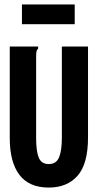

<svg xmlns="http://www.w3.org/2000/svg" viewBox="-20 -833 440 866"><path d="M200 13Q111 13 67.5 -44.5Q24 -102 24 -210V-623H152V-614Q146 -608 144.5 -600.5Q143 -593 143 -577V-209Q143 -150 155 -121.5Q167 -93 200 -93Q234 -93 246.5 -123.5Q259 -154 259 -212V-623H377V-213Q377 -94 330 -40.5Q283 13 200 13ZM79 -724V-813H317V-724Z"/></svg>

Font: Inconsolata Condensed Black
Style: Regular
Weight: 900
Width: 3
Monospace: yes
Designer: Raph Levien, Cyreal, Brenton Simpson
Foundry: Raph Levien, Cyreal, Google
Version: Version 3.001; ttfautohint (v1.8.2.53-6de2)